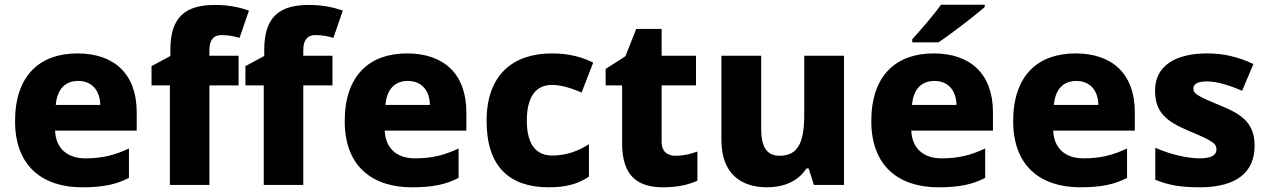

<svg xmlns="http://www.w3.org/2000/svg" viewBox="-20 -837 5391 816"><path d="M309 -610C150 -610 44 -517 44 -322C44 -129 163 -41 329 -41C418 -41 474 -53 528 -81V-206C467 -177 413 -164 343 -164C262 -164 217 -210 214 -282H561V-360C561 -524 464 -610 309 -610ZM312 -493C374 -493 405 -449 406 -391H217C223 -461 260 -493 312 -493Z M994 -474V-600H870V-625C870 -665 886 -688 922 -688C953 -688 977 -682 998 -676L1038 -792C998 -806 952 -816 894 -816C769 -816 704 -766 704 -625V-599L624 -556V-474H702V-51H870V-474Z M1393 -474V-600H1269V-625C1269 -665 1285 -688 1321 -688C1352 -688 1376 -682 1397 -676L1437 -792C1397 -806 1351 -816 1293 -816C1168 -816 1103 -766 1103 -625V-599L1023 -556V-474H1101V-51H1269V-474Z M1710 -610C1551 -610 1445 -517 1445 -322C1445 -129 1564 -41 1730 -41C1819 -41 1875 -53 1929 -81V-206C1868 -177 1814 -164 1744 -164C1663 -164 1618 -210 1615 -282H1962V-360C1962 -524 1865 -610 1710 -610ZM1713 -493C1775 -493 1806 -449 1807 -391H1618C1624 -461 1661 -493 1713 -493Z M2312 -41C2388 -41 2437 -56 2483 -86V-224C2436 -194 2385 -176 2327 -176C2260 -176 2219 -221 2219 -324C2219 -426 2257 -476 2326 -476C2367 -476 2405 -463 2452 -444L2501 -571C2455 -594 2398 -610 2326 -610C2164 -610 2048 -523 2048 -323C2048 -127 2147 -41 2312 -41Z M2851 -175C2815 -175 2792 -194 2792 -233V-474H2938V-600H2792V-714H2684L2638 -598L2554 -544V-474H2624V-227C2624 -82 2697 -41 2799 -41C2863 -41 2908 -53 2944 -69V-193C2913 -182 2885 -175 2851 -175Z M3567 -600H3398V-350C3398 -237 3375 -175 3293 -175C3238 -175 3215 -214 3215 -289V-600H3046V-242C3046 -101 3127 -41 3240 -41C3308 -41 3372 -65 3407 -121H3417L3439 -51H3567Z M4165 -807V-817H3979C3948 -772 3890 -707 3857 -670V-657H3969C4021 -692 4123 -770 4165 -807ZM3948 -610C3789 -610 3683 -517 3683 -322C3683 -129 3802 -41 3968 -41C4057 -41 4113 -53 4167 -81V-206C4106 -177 4052 -164 3982 -164C3901 -164 3856 -210 3853 -282H4200V-360C4200 -524 4103 -610 3948 -610ZM3951 -493C4013 -493 4044 -449 4045 -391H3856C3862 -461 3899 -493 3951 -493Z M4551 -610C4392 -610 4286 -517 4286 -322C4286 -129 4405 -41 4571 -41C4660 -41 4716 -53 4770 -81V-206C4709 -177 4655 -164 4585 -164C4504 -164 4459 -210 4456 -282H4803V-360C4803 -524 4706 -610 4551 -610ZM4554 -493C4616 -493 4647 -449 4648 -391H4459C4465 -461 4502 -493 4554 -493Z M5312 -217C5312 -314 5259 -351 5165 -389C5071 -428 5052 -438 5052 -461C5052 -481 5072 -491 5110 -491C5151 -491 5205 -475 5259 -451L5307 -565C5240 -596 5180 -610 5110 -610C4976 -610 4889 -557 4889 -453C4889 -361 4934 -322 5032 -281C5132 -239 5150 -228 5150 -202C5150 -178 5129 -164 5078 -164C5030 -164 4954 -180 4890 -209V-73C4949 -49 5001 -41 5079 -41C5239 -41 5312 -108 5312 -217Z"/></svg>

Font: Noto Sans Tamil UI ExtraBold
Style: Regular
Weight: 800
Designer: Jelle Bosma - Monotype Design Team
Foundry: Monotype Imaging Inc.
Version: Version 2.004